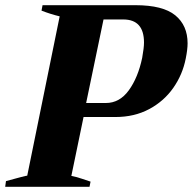

<svg xmlns="http://www.w3.org/2000/svg" viewBox="-40 -720 743 740"><path d="M-17 -22Q59 -43 65 -43L190 -657Q156 -665 120 -679L124 -700H482Q588 -700 635.5 -661Q683 -622 683 -553Q683 -530 676 -495Q664 -433 628 -381.5Q592 -330 535 -299.5Q478 -269 405 -269H282L235 -42Q252 -39 276 -31Q300 -23 309 -20L305 0H-20ZM368 -323Q421 -323 456.5 -372Q492 -421 508 -497Q515 -536 515 -556Q515 -645 435 -645H359L292 -323Z"/></svg>

Font: Trirong ExtraBold
Style: Italic
Weight: 800
Italic angle: -12°
Designer: Katatrad Team
Foundry: CadsonDemak
Version: Version 1.001